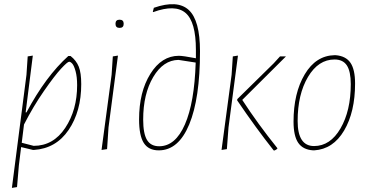

<svg xmlns="http://www.w3.org/2000/svg" viewBox="-20 -727 1796 936"><path d="M140 -456 105 -179H109Q203 -355 313 -454H324Q352 -432 364 -402Q376 -372 376 -317Q376 -184 314.5 -93.5Q253 -3 145 4H141L83 -10L72 79L63 185L38 189L109 -362L115 -452ZM317 -426Q309 -426 277.5 -392Q246 -358 194 -283Q142 -208 97 -120L86 -31L144 -16Q240 -16 298 -103.5Q356 -191 356 -312Q356 -352 348.5 -379.5Q341 -407 332.5 -416.5Q324 -426 317 -426Z M543 -611Q543 -631 563 -631Q583 -631 583 -611Q583 -591 563 -591Q543 -591 543 -611ZM555 -456 509 -106 502 0 475 4 524 -362 530 -452Z M754 6Q704 6 681 -30Q658 -66 658 -145Q658 -279 713 -367Q768 -455 852 -455Q872 -455 935 -443V-484Q935 -621 884.5 -664Q834 -707 727 -668L725 -670L730 -689Q845 -729 900 -678.5Q955 -628 955 -477Q955 -247 902.5 -120.5Q850 6 754 6ZM678 -144Q678 -76 696.5 -45Q715 -14 756 -14Q835 -14 881.5 -120.5Q928 -227 934 -422L850 -435Q776 -434 727 -351.5Q678 -269 678 -144Z M1060 4 1109 -362 1115 -452 1140 -456 1094 -106 1086 0ZM1374 -452 1161 -240Q1237 -123 1332 -5V-2Q1326 4 1317 7L1314 6Q1229 -101 1136 -238L1137 -244L1314 -418L1345 -452Z M1611 -458H1616Q1666 -454 1688.5 -421Q1711 -388 1711 -320Q1711 -181 1657.5 -90.5Q1604 0 1512 6H1507Q1457 3 1434 -30.5Q1411 -64 1411 -134Q1411 -273 1465.5 -364.5Q1520 -456 1611 -458ZM1611 -437Q1532 -437 1481.5 -352Q1431 -267 1431 -137Q1431 -15 1511 -15Q1590 -15 1640 -101Q1690 -187 1690 -317Q1690 -379 1671 -408Q1652 -437 1611 -437Z"/></svg>

Font: Alegreya Sans SC Thin
Style: Italic
Weight: 100
Italic angle: -7°
Designer: Juan Pablo del Peral
Foundry: Huerta Tipografica
Version: Version 2.007